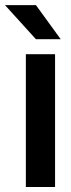

<svg xmlns="http://www.w3.org/2000/svg" viewBox="-58 -744 283 764"><path d="M44.9 -528.3H161.1V0H44.9ZM-38.1 -723.6H85L183.6 -587.9H85Z"/></svg>

Font: Altinn-DIN Condensed
Style: DINCondensed-Bold
Weight: 700
Width: 3
Designer: Charles Nix
Foundry: Altinn
Version: Version 2.00